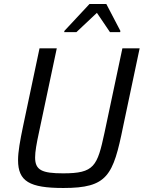

<svg xmlns="http://www.w3.org/2000/svg" viewBox="-20 -929 716 957"><path d="M301 -775 300 -769H361L463 -865L528 -769H579L580 -775L510 -909H426ZM296 8C516 8 544 -53 594 -300L676 -688H590L501 -268C465 -100 450 -65 295 -65C189 -65 155 -81 155 -144C155 -173 162 -213 174 -268L263 -688H177L95 -300C80 -228 70 -173 70 -131C70 -25 127 8 296 8Z"/></svg>

Font: Saira UNSAM
Style: Italic
Weight: 400
Italic angle: -12°
Designer: Hector Gatti with collaboration of the Omnibus-Type team
Foundry: Omnibus-Type
Version: Version 0.072;PS 000.072;hotconv 1.0.88;makeotf.lib2.5.64775